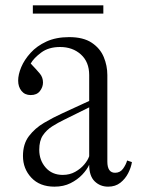

<svg xmlns="http://www.w3.org/2000/svg" viewBox="-20 -689 540 719"><path d="M184 10Q129 10 97.5 -23.5Q66 -57 66 -105Q66 -150 88.5 -179.5Q111 -209 145 -229Q179 -249 212 -264L314 -311V-408Q314 -457 283 -485Q252 -513 205 -513Q162 -513 134 -492Q106 -471 95 -451Q118 -427 129.5 -413Q141 -399 141 -380Q141 -363 129.5 -348Q118 -333 95 -333Q73 -333 60.5 -348.5Q48 -364 48 -387Q48 -410 59.5 -437.5Q71 -465 94.5 -491Q118 -517 154 -533.5Q190 -550 239 -550Q292 -550 323.5 -529Q355 -508 368.5 -475.5Q382 -443 382 -408V-84Q382 -42 411 -42Q430 -42 441 -57.5Q452 -73 456 -88L474 -82Q471 -62 460 -40.5Q449 -19 430.5 -4.5Q412 10 385 10Q355 10 334.5 -10Q314 -30 314 -72Q306 -54 288 -35Q270 -16 244 -3Q218 10 184 10ZM127 -128Q127 -89 151 -61.5Q175 -34 215 -34Q241 -34 261.5 -45.5Q282 -57 295.5 -73Q309 -89 314 -104V-287L219 -240Q196 -229 175 -215.5Q154 -202 140.5 -182Q127 -162 127 -128ZM103 -638V-669H367V-638Z"/></svg>

Font: Xanh Mono
Style: Regular
Weight: 400
Monospace: yes
Designer: Lam Bao, Duy Dao
Foundry: Yellow Type Foundry
Version: Version 3.101; ttfautohint (v1.8.3)